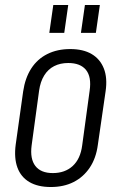

<svg xmlns="http://www.w3.org/2000/svg" viewBox="-20 -744 487 771"><path d="M184 7Q132 7 98 -13Q64 -33 50 -71Q36 -109 43 -163L73 -377Q81 -431 105.5 -469Q130 -507 170 -527Q210 -547 262 -547Q314 -547 348 -527Q382 -507 397 -469Q412 -431 404 -377L373 -163Q366 -109 340.5 -71Q315 -33 275.5 -13Q236 7 184 7ZM192 -49Q241 -49 272 -77.5Q303 -106 310 -160L340 -380Q348 -435 325.5 -463Q303 -491 254 -491Q222 -491 197.5 -478.5Q173 -466 157.5 -441Q142 -416 137 -380L107 -160Q100 -106 122 -77.5Q144 -49 192 -49ZM254 -724 238 -612H178L194 -724ZM381 -724 365 -612H305L321 -724Z"/></svg>

Font: Pathway Extreme Condensed ExtraLight
Style: Italic
Weight: 250
Width: 3
Italic angle: -8°
Version: Version 1.001;gftools[0.9.26]